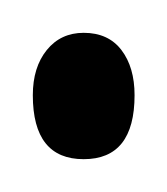

<svg xmlns="http://www.w3.org/2000/svg" viewBox="-20 -392 102 117"><path d="M31 -295Q0 -295 0 -334Q0 -351 8.5 -361.5Q17 -372 31 -372Q46 -372 54 -361.5Q62 -351 62 -334Q62 -295 31 -295Z"/></svg>

Font: Bricolage Grotesque 48pt Condensed ExtraLight
Style: Regular
Weight: 200
Width: 3
Designer: Mathieu Triay
Foundry: Atelier Triay
Version: Version 1.000; ttfautohint (v1.8.4.7-5d5b);gftools[0.9.32]